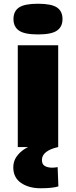

<svg xmlns="http://www.w3.org/2000/svg" viewBox="-20 -786 406 1026"><path d="M183 -602Q111 -602 81.5 -622.5Q52 -643 52 -684Q52 -726 81.5 -746Q111 -766 183 -766Q255 -766 284.5 -746Q314 -726 314 -684Q314 -643 284.5 -622.5Q255 -602 183 -602ZM75 0V-544H291V0ZM197 220Q134 220 92.5 191.5Q51 163 51 108Q51 75 69.5 49.5Q88 24 116 7.5Q144 -9 173 -15L290 0Q249 9 226.5 26.5Q204 44 204 69Q204 92 219.5 101Q235 110 260 110Q268 110 275 109Q282 108 288 107L292 210Q260 220 197 220Z"/></svg>

Font: Georama ExtraExtended
Style: Bold
Weight: 700
Width: 8
Designer: Jean-Baptiste Levee
Foundry: Production Type
Version: Version 1.000